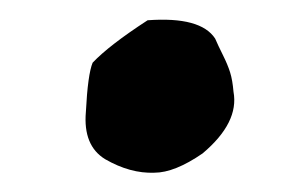

<svg xmlns="http://www.w3.org/2000/svg" viewBox="-20 -141 314 199"><path d="M140 38Q115 39 89 24Q66 10 69 -25Q71 -64 76 -76Q93 -94 133 -120Q188 -124 203 -101Q206 -94 211 -84Q216 -74 218.5 -66Q221 -58 222 -46Q228 -14 190 18Q161 38 140 38Z"/></svg>

Font: Excalifont
Style: Regular
Weight: 400
Designer: Your Own Font Foundry (Virgil); Ján Filípek / DizajnDesign (Excalifont, modifications)
Foundry: Your Own Font Foundry (Virgil); Ján Filípek / DizajnDesign (Excalifont, modifications)
Version: Version 1.000;Glyphs 3.2 (3227)